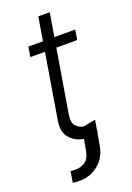

<svg xmlns="http://www.w3.org/2000/svg" viewBox="-165 -737 692 1003"><g transform="rotate(-20 180.5 -235.5)"><path d="M343.8 -545.5 334.9 -490.4H218.8L160.9 -142.4Q153.4 -97.7 169.7 -78.1Q186.1 -58.6 212.7 -54.7L280.2 -67.8L270.6 -11.4L271.3 -1.4Q269.9 -1.1 268.8 -0.7L257.1 66.8Q245.7 132.8 200.1 168.9Q154.5 204.9 99.8 204.9Q98.7 204.9 95.9 204.9Q85.6 204.9 74.9 204.5Q64.3 204.2 58.2 201.7L68.2 140.3Q72.4 141 79 141.9Q85.6 142.8 91.3 143.1Q127.1 142.8 150.2 126.1Q173.3 109.4 180.8 66.8L191.4 6.7Q146 0.4 115.8 -33.6Q85.6 -67.5 95.5 -127.5L155.5 -490.4H74.2L83.5 -545.5H164.4L186.1 -676.1H249.6L228 -545.5Z"/></g></svg>

Font: Inter Light  BETA
Style: Italic
Weight: 300
Italic angle: 9.39999°
Designer: Rasmus Andersson
Foundry: rsms
Version: Version 3.011;git-f93a4a705